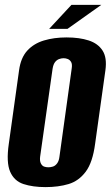

<svg xmlns="http://www.w3.org/2000/svg" viewBox="-20 -753 453 785"><path d="M166 12Q114 12 76 -0.5Q38 -13 21.5 -51Q5 -89 16 -165L58 -466Q65 -517 91.5 -546Q118 -575 159.5 -587.5Q201 -600 252 -600Q305 -600 343 -587.5Q381 -575 399.5 -546Q418 -517 411 -466L369 -166Q359 -89 330.5 -51Q302 -13 260.5 -0.5Q219 12 166 12ZM178 -69Q187 -69 196.5 -72Q206 -75 213.5 -85Q221 -95 223 -112L273 -472Q276 -490 271 -499Q266 -508 257.5 -511.5Q249 -515 240 -515Q231 -515 221.5 -511.5Q212 -508 205 -499Q198 -490 195 -472L144 -112Q142 -95 147 -85Q152 -75 160 -72Q168 -69 178 -69ZM181 -635 272 -733H394L256 -635Z"/></svg>

Font: Alumni Sans Thin ExtraBold
Style: Italic
Weight: 800
Italic angle: -8°
Version: Version 1.016